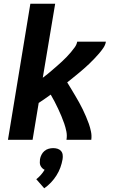

<svg xmlns="http://www.w3.org/2000/svg" viewBox="-20 -755 640 1037"><path d="M23 0 144 -735H278L211 -335Q225 -345 238 -356Q251 -367 264 -378Q277 -389 290 -400.5Q303 -412 315.5 -423.5Q328 -435 340 -447.5Q352 -460 363 -473Q374 -486 384 -500Q394 -514 397 -530H552Q549 -512 538 -496Q527 -480 514.5 -465.5Q502 -451 488.5 -437Q475 -423 461 -409.5Q447 -396 432.5 -383.5Q418 -371 403 -358.5Q388 -346 373 -334Q358 -322 343 -310Q354 -292 365 -274Q376 -256 386.5 -238Q397 -220 407.5 -201.5Q418 -183 427 -164Q436 -145 444.5 -125.5Q453 -106 460 -86Q467 -66 471.5 -44Q476 -22 473 0H339Q343 -23 338.5 -45Q334 -67 327 -87.5Q320 -108 311.5 -128Q303 -148 294 -167.5Q285 -187 275 -206Q265 -225 254 -244Q238 -232 221.5 -221Q205 -210 189 -199L156 0ZM219 262 176 213Q189 203 200.5 190Q212 177 221 162Q214 159 208 153Q202 147 198.5 139.5Q195 132 195 123Q195 114 196 105Q198 93 204 81Q210 69 220 60.5Q230 52 242.5 48.5Q255 45 267 45Q280 45 291 48.5Q302 52 309.5 60.5Q317 69 318.5 81Q320 93 318 105Q314 128 306 150Q298 172 285 192.5Q272 213 255.5 230.5Q239 248 219 262Z"/></svg>

Font: Iosevka Curly XBdExObl
Style: Regular
Weight: 800
Width: 7
Italic angle: -9°
Monospace: yes
Designer: Belleve Invis
Foundry: Belleve Invis
Version: Version 11.1.0; ttfautohint (v1.8.3)